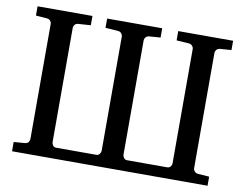

<svg xmlns="http://www.w3.org/2000/svg" viewBox="-74 -773 1117 875"><g transform="rotate(10 484.5 -335.5)"><path d="M937 0H32.2V-43L84 -46.9Q95.2 -48.3 100.1 -55.2Q105 -62 105 -67.9V-603Q105 -608.9 100.1 -615.7Q95.2 -622.6 84 -624L32.2 -627.9V-670.9H286.1V-627.9L228 -624Q216.8 -622.6 211.9 -615.7Q207 -608.9 207 -603V-73.2Q207 -66.4 211.9 -58.6Q216.8 -50.8 228 -50.8H413.1Q423.3 -50.8 428.7 -58.6Q434.1 -66.4 434.1 -73.2V-603Q434.1 -608.9 428.7 -615.7Q423.3 -622.6 413.1 -624L354 -627.9V-670.9H608.9V-627.9L556.2 -624Q545.4 -622.6 540.3 -615.7Q535.2 -608.9 535.2 -603V-73.2Q535.2 -66.4 540.3 -58.6Q545.4 -50.8 556.2 -50.8H741.2Q751.5 -50.8 756.8 -58.1Q762.2 -65.4 762.2 -71.8V-603Q762.2 -608.9 756.8 -615.7Q751.5 -622.6 741.2 -624L683.1 -627.9V-670.9H937V-627.9L883.8 -624Q873.5 -622.6 868.2 -615.7Q862.8 -608.9 862.8 -603V-66.9Q862.8 -61 868.2 -54.2Q873.5 -47.4 883.8 -45.9L937 -42Z"/></g></svg>

Font: Charis
Style: Regular
Weight: 400
Designer: Walt Agee, Miriam Martin, Annie Olsen, Victor Gaultney, Lorna Priest, Alan Ward, Bob Hallissy, Martin Hosken, Sharon Cor
Foundry: SIL Global
Version: Version 7.000